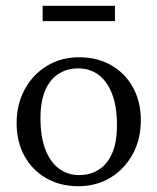

<svg xmlns="http://www.w3.org/2000/svg" viewBox="-20 -634 544 664"><path d="M254 -28.5Q291.5 -28.5 321 -46.8Q350.5 -65 367.5 -103.2Q384.5 -141.5 384.5 -201Q384.5 -265 367.8 -308.8Q351 -352.5 321 -375Q291 -397.5 250.5 -397.5Q213 -397.5 183.5 -379.2Q154 -361 137 -322.8Q120 -284.5 120 -225Q120 -161.5 136.8 -117.5Q153.5 -73.5 183.8 -51Q214 -28.5 254 -28.5ZM251 10Q188 10 139.8 -17.8Q91.5 -45.5 64.5 -94.8Q37.5 -144 37.5 -208Q37.5 -274 65.8 -325.5Q94 -377 142.8 -406.5Q191.5 -436 253.5 -436Q317 -436 365 -408.2Q413 -380.5 440 -331.5Q467 -282.5 467 -218Q467 -152 438.8 -100.5Q410.5 -49 361.8 -19.5Q313 10 251 10ZM127.5 -561V-614H377.5V-561Z"/></svg>

Font: Newsreader 16pt
Style: Regular
Weight: 400
Designer: Hugues Gentile
Foundry: Production Type
Version: Version 1.003